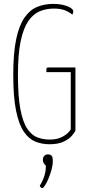

<svg xmlns="http://www.w3.org/2000/svg" viewBox="-20 -730 455 985"><path d="M233 10Q195 10 161.5 -3.5Q128 -17 102.5 -54Q77 -91 62.5 -161.5Q48 -232 48 -346Q48 -458 63 -529Q78 -600 105.5 -639.5Q133 -679 170.5 -694.5Q208 -710 253 -710Q295 -710 325.5 -698Q356 -686 356 -671Q356 -667 355 -663.5Q354 -660 351 -655Q334 -669 312 -677.5Q290 -686 256 -686Q217 -686 183.5 -672Q150 -658 125 -621.5Q100 -585 86 -518.5Q72 -452 72 -346Q72 -234 85 -167.5Q98 -101 121 -68Q144 -35 173.5 -24.5Q203 -14 235 -14Q267 -14 289.5 -23.5Q312 -33 326 -46Q340 -59 343 -67V-360H218V-374Q218 -384 228 -384H367V-60Q364 -52 350 -35Q336 -18 308 -4Q280 10 233 10ZM197 235Q193 235 189 231Q185 227 184 223Q201 195 208.5 169.5Q216 144 215 119Q209 115 204.5 107.5Q200 100 200 90Q200 77 207 69.5Q214 62 226 62Q237 62 244 68Q251 74 251 96Q251 116 244.5 140Q238 164 229 185.5Q220 207 211 221Q202 235 197 235Z"/></svg>

Font: Yanone Kaffeesatz ExtraLight
Style: Regular
Weight: 200
Designer: Yanone (Cyrillic: Daniel Pouzeot, Huerta Tipografica, and Cyreal)
Foundry: Yanone
Version: Version 2.003